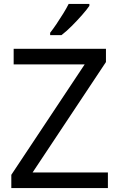

<svg xmlns="http://www.w3.org/2000/svg" viewBox="-20 -964 612 984"><path d="M533 0H38V-68L414 -634H50V-714H523V-646L147 -80H533ZM438 -934Q426 -916 401 -887.5Q376 -859 347.5 -830.5Q319 -802 295 -784H237V-796Q252 -815 269.5 -841Q287 -867 304 -894.5Q321 -922 332 -944H438Z"/></svg>

Font: Noto Sans Kharoshthi
Style: Regular
Weight: 400
Designer: Monotype Design Team
Foundry: Monotype Imaging Inc.
Version: Version 2.004; ttfautohint (v1.8.4.7-5d5b)